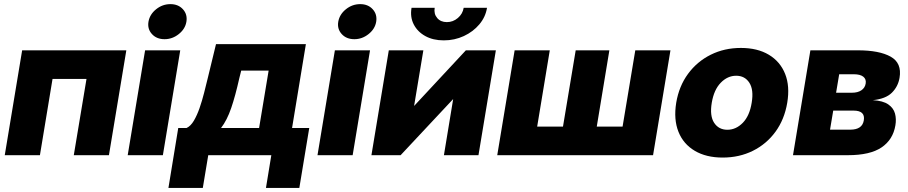

<svg xmlns="http://www.w3.org/2000/svg" viewBox="-20 -763 4462 944"><path d="M601.1 -515.6 515.6 0H342.8L405.3 -375H238.3L176.3 0H3.4L88.9 -515.6Z M607.9 0 693.4 -515.6H866.2L780.8 0ZM789.1 -570.3Q750 -570.3 727.1 -595.5Q704.1 -620.6 710 -656.2Q716.3 -692.4 747.6 -717.5Q778.8 -742.7 817.9 -742.7Q856.4 -742.7 879.4 -717.5Q902.3 -692.4 896.5 -656.2Q890.6 -620.6 859.1 -595.5Q827.6 -570.3 789.1 -570.3Z M808.1 161.1 856.4 -133.8H897.5Q917.5 -143.1 933.1 -169.4Q948.7 -195.8 961.2 -231.7Q973.6 -267.6 983.4 -306.2Q993.2 -344.7 1001.5 -378.9L1042 -545.9H1483.9L1416 -133.8H1500.5L1451.7 161.1H1287.6L1314 0H1003.9L977.1 161.1ZM1066.9 -133.8H1253.9L1300.8 -416H1166L1156.7 -378.9Q1137.2 -291.5 1116.7 -231.7Q1096.2 -171.9 1066.9 -133.8Z M1541 0 1626.5 -515.6H1799.3L1713.9 0ZM1722.2 -570.3Q1683.1 -570.3 1660.2 -595.5Q1637.2 -620.6 1643.1 -656.2Q1649.4 -692.4 1680.7 -717.5Q1711.9 -742.7 1751 -742.7Q1789.6 -742.7 1812.5 -717.5Q1835.4 -692.4 1829.6 -656.2Q1823.7 -620.6 1792.2 -595.5Q1760.7 -570.3 1722.2 -570.3Z M2332.5 0H2162.6L2208 -275.4H2207.5L1949.7 0H1806.2L1891.6 -515.6H2061.5L2016.1 -242.7H2016.6L2270.5 -515.6H2418ZM2162.1 -564.5Q2109.4 -564.5 2071 -585.7Q2032.7 -606.9 2014.2 -643.1Q1995.6 -679.2 2003.4 -724.6H2117.2Q2112.3 -694.8 2129.4 -674.6Q2146.5 -654.3 2177.2 -654.3Q2207.5 -654.3 2231.2 -674.6Q2254.9 -694.8 2259.8 -724.6H2374.5Q2367.2 -679.2 2336.7 -643.1Q2306.2 -606.9 2260.5 -585.7Q2214.8 -564.5 2162.1 -564.5Z M2510.3 -515.6H2683.1L2621.1 -140.6H2748L2810.5 -515.6H2976.1L2914.1 -140.6H3041L3103.5 -515.6H3276.4L3190.9 0H2424.8Z M3533.2 11.7Q3452.1 11.7 3396 -21.5Q3339.8 -54.7 3315.7 -115.2Q3291.5 -175.8 3304.7 -257.8Q3318.4 -339.4 3362.8 -399.9Q3407.2 -460.4 3474.4 -493.9Q3541.5 -527.3 3622.6 -527.3Q3704.1 -527.3 3760 -493.9Q3815.9 -460.4 3840.1 -399.9Q3864.3 -339.4 3850.6 -257.8Q3836.9 -175.8 3792.7 -115.2Q3748.5 -54.7 3681.6 -21.5Q3614.7 11.7 3533.2 11.7ZM3556.2 -125Q3598.6 -125 3632.1 -159.2Q3665.5 -193.4 3675.8 -257.8Q3686.5 -321.8 3664.3 -356.2Q3642.1 -390.6 3599.6 -390.6Q3557.1 -390.6 3523.7 -356.2Q3490.2 -321.8 3479.5 -257.8Q3468.8 -193.4 3491.2 -159.2Q3513.7 -125 3556.2 -125Z M3878.9 0 3964.4 -515.6H4197.8Q4303.2 -515.6 4359.1 -484.4Q4415 -453.1 4402.8 -380.4Q4395.5 -337.4 4365 -307.1Q4334.5 -276.9 4271.5 -270.5Q4321.3 -267.6 4347.2 -249.8Q4373 -231.9 4380.4 -204.8Q4387.7 -177.7 4382.3 -146.5Q4370.6 -76.2 4314.2 -38.1Q4257.8 0 4148.9 0ZM4061 -125.5H4160.6Q4219.7 -125.5 4227.1 -171.4Q4234.9 -219.2 4176.3 -219.2H4076.7ZM4090.8 -307.1H4168.9Q4197.3 -307.1 4215.1 -319.1Q4232.9 -331.1 4236.3 -352.5Q4239.7 -374 4224.4 -386Q4209 -397.9 4178.2 -397.9H4106Z"/></svg>

Font: Inter Display Extra Bold
Style: Italic
Weight: 800
Italic angle: -9.39999°
Designer: Rasmus Andersson
Foundry: rsms
Version: Version 4.000;git-4fc901f